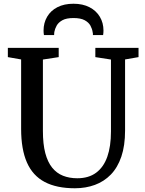

<svg xmlns="http://www.w3.org/2000/svg" viewBox="-20 -999 775 1027"><path d="M380.5 8Q282.5 8 218.8 -25.8Q155 -59.5 124 -130Q93 -200.5 93 -310V-681L22 -693.5V-743H294V-693.5L209.5 -680.5V-298.5Q209.5 -228.5 222.2 -180.2Q235 -132 259 -102.2Q283 -72.5 317 -59Q351 -45.5 393.5 -45.5Q454 -45.5 494 -75Q534 -104.5 553.8 -160.2Q573.5 -216 573.5 -295.5V-680.5L490 -693.5V-743H721V-693.5L649 -681V-301Q649 -219.5 629 -161Q609 -102.5 572.8 -65.2Q536.5 -28 487.5 -10Q438.5 8 380.5 8ZM373 -979Q423 -979 459 -960.2Q495 -941.5 514.2 -909Q533.5 -876.5 533.5 -835.5Q533.5 -829.5 533 -823.5Q532.5 -817.5 531.5 -811.5H477Q477 -814.5 477 -818.8Q477 -823 475.5 -827.5Q473 -844.5 463.8 -861.8Q454.5 -879 433 -890.8Q411.5 -902.5 373 -902.5Q335 -902.5 313.8 -890.8Q292.5 -879 283 -861.8Q273.5 -844.5 270.5 -827.5Q270 -823 269.8 -818.8Q269.5 -814.5 269.5 -811.5H215Q214 -817.5 213.5 -823.5Q213 -829.5 213 -835.5Q213 -876.5 232 -909.2Q251 -942 287 -960.5Q323 -979 373 -979Z"/></svg>

Font: Merriweather 28pt Medium
Style: Regular
Weight: 500
Version: Version 2.100